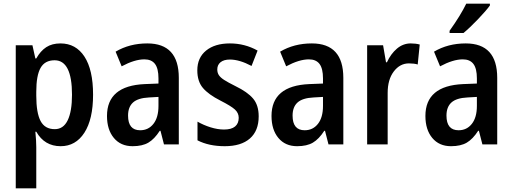

<svg xmlns="http://www.w3.org/2000/svg" viewBox="-20 -788 2798 1048"><path d="M488 -271Q488 -137 440.5 -63.5Q393 10 311 10Q223 10 178 -69H173Q178 -19 178 16V240H66V-541H157L173 -469H178Q201 -510 232.5 -530.5Q264 -551 310 -551Q394 -551 441 -479Q488 -407 488 -271ZM178 -287V-266Q178 -172 201.5 -127.5Q225 -83 279 -83Q326 -83 349.5 -131.5Q373 -180 373 -271Q373 -459 278 -459Q225 -459 201.5 -417.5Q178 -376 178 -287Z M956 -363V0H875L856 -74H852Q823 -29 790 -9.5Q757 10 704 10Q639 10 601.5 -35Q564 -80 564 -155Q564 -320 770 -329L845 -332V-360Q845 -414 826 -439Q807 -464 768 -464Q715 -464 644 -426L611 -506Q687 -551 784 -551Q956 -551 956 -363ZM793 -256Q733 -253 706 -228.5Q679 -204 679 -157Q679 -77 745 -77Q790 -77 817.5 -112Q845 -147 845 -210V-259Z M1207 10Q1120 10 1058 -22V-124Q1091 -105 1129.5 -93Q1168 -81 1203 -81Q1243 -81 1263 -97.5Q1283 -114 1283 -145Q1283 -171 1262.5 -190Q1242 -209 1183 -239Q1118 -272 1087.5 -308Q1057 -344 1057 -404Q1057 -473 1105 -512Q1153 -551 1235 -551Q1316 -551 1386 -512L1353 -428Q1287 -463 1235 -463Q1202 -463 1184 -448.5Q1166 -434 1166 -409Q1166 -391 1174.5 -378Q1183 -365 1203 -352Q1223 -339 1265 -318Q1331 -286 1361.5 -250Q1392 -214 1392 -153Q1392 -74 1344 -32Q1296 10 1207 10Z M1854 -363V0H1773L1754 -74H1750Q1721 -29 1688 -9.5Q1655 10 1602 10Q1537 10 1499.5 -35Q1462 -80 1462 -155Q1462 -320 1668 -329L1743 -332V-360Q1743 -414 1724 -439Q1705 -464 1666 -464Q1613 -464 1542 -426L1509 -506Q1585 -551 1682 -551Q1854 -551 1854 -363ZM1691 -256Q1631 -253 1604 -228.5Q1577 -204 1577 -157Q1577 -77 1643 -77Q1688 -77 1715.5 -112Q1743 -147 1743 -210V-259Z M2271 -545 2260 -436Q2241 -442 2212 -442Q2163 -442 2129.5 -398Q2096 -354 2096 -281V0H1984V-541H2071L2087 -448H2092Q2113 -494 2146.5 -522.5Q2180 -551 2222 -551Q2249 -551 2271 -545Z M2694 -363V0H2613L2594 -74H2590Q2561 -29 2528 -9.5Q2495 10 2442 10Q2377 10 2339.5 -35Q2302 -80 2302 -155Q2302 -320 2508 -329L2583 -332V-360Q2583 -414 2564 -439Q2545 -464 2506 -464Q2453 -464 2382 -426L2349 -506Q2425 -551 2522 -551Q2694 -551 2694 -363ZM2531 -256Q2471 -253 2444 -228.5Q2417 -204 2417 -157Q2417 -77 2483 -77Q2528 -77 2555.5 -112Q2583 -147 2583 -210V-259ZM2654 -758Q2633 -729 2588.5 -682.5Q2544 -636 2510 -608H2434V-620Q2494 -704 2525 -768H2654Z"/></svg>

Font: Noto Sans Display Medium Narrow
Style: Regular
Weight: 500
Width: 4
Designer: Monotype Design team
Foundry: Monotype Imaging Inc.
Version: Version 1.000